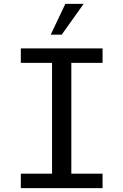

<svg xmlns="http://www.w3.org/2000/svg" viewBox="-20 -976 640 996"><path d="M414 -956 300 -796H243L319 -956ZM350 -75H512V0H88V-75H250V-650H88V-725H512V-650H350Z"/></svg>

Font: Edlo
Style: Regular
Weight: 400
Monospace: yes
Version: Version 0.01